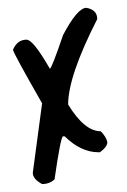

<svg xmlns="http://www.w3.org/2000/svg" viewBox="-20 -465 319 483"><path d="M197.3 -445.3Q224.6 -440.4 224.6 -417Q151.4 -273.4 151.4 -202.1Q192.4 -134.8 233.4 -134.8Q247.1 -121.1 250 -107.4Q250 -95.7 231.4 -82H227.5Q183.6 -82 142.6 -122.1H138.7Q132.8 -122.1 117.2 -13.7Q104.5 -2 85.9 -2Q62.5 -14.6 62.5 -30.3L85.9 -205.1Q12.7 -333 12.7 -339.8Q23.4 -365.2 46.9 -365.2Q63.5 -365.2 105.5 -292Q110.4 -293.9 138.7 -377Q174.8 -445.3 197.3 -445.3Z"/></svg>

Font: Sue Ellen Francisco
Style: Regular
Weight: 400
Designer: Kimberly Geswein
Foundry: Kimberly Geswein
Version: Version 1.002 2007